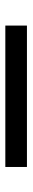

<svg xmlns="http://www.w3.org/2000/svg" viewBox="272 -276 119 702"><g transform="rotate(90 331.0 75.5)"><path d="M73 115V36H590V115Z"/></g></svg>

Font: DM Sans 16pt
Style: Regular
Weight: 400
Version: Version 4.004;gftools[0.9.30]